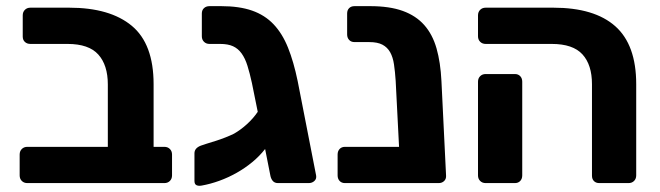

<svg xmlns="http://www.w3.org/2000/svg" viewBox="-20 -596 2150 625"><path d="M69 0Q58 0 51 -7Q44 -14 44 -25V-93Q44 -104 51 -111Q58 -118 69 -118H331V-321Q331 -384 300 -418.5Q269 -453 200 -453H79Q68 -453 61 -459.5Q54 -466 54 -477V-546Q54 -557 61 -564Q68 -571 79 -571H205Q338 -571 409 -512Q480 -453 480 -322V-118H515Q526 -118 533 -111Q540 -104 540 -93V-25Q540 -14 533 -7Q526 0 515 0Z M885 0Q874 0 868 -7Q862 -14 860 -25L843 -111Q825 -88 801.5 -68.5Q778 -49 750.5 -33.5Q723 -18 694 -7.5Q665 3 637 8Q627 10 620 7Q613 4 613 -7V-97Q613 -114 634 -122Q639 -124 652 -128Q665 -132 681 -137Q697 -142 713.5 -148.5Q730 -155 742 -161Q763 -173 783.5 -191.5Q804 -210 819 -232L800 -326Q793 -358 785.5 -382Q778 -406 766.5 -422Q755 -438 738.5 -445.5Q722 -453 697 -453H662Q651 -453 644 -460Q637 -467 637 -478V-552Q637 -563 644 -569.5Q651 -576 662 -576H700Q759 -576 800.5 -561.5Q842 -547 870.5 -517Q899 -487 917.5 -441Q936 -395 949 -332L1009 -25Q1011 -14 1003.5 -7Q996 0 985 0Z M1103 0Q1092 0 1085.5 -7Q1079 -14 1079 -25V-93Q1079 -104 1085.5 -111Q1092 -118 1103 -118H1279L1268 -333Q1266 -363 1262.5 -386.5Q1259 -410 1250 -426Q1241 -442 1225 -450.5Q1209 -459 1182 -459H1134Q1123 -459 1116.5 -466Q1110 -473 1110 -484V-552Q1110 -563 1116.5 -569.5Q1123 -576 1134 -576H1185Q1248 -576 1291 -560.5Q1334 -545 1361 -514.5Q1388 -484 1401 -438.5Q1414 -393 1417 -332L1432 -25Q1433 -14 1426 -7Q1419 0 1408 0Z M1931 0Q1920 0 1913.5 -6.5Q1907 -13 1907 -24V-322Q1907 -385 1876 -419Q1845 -453 1776 -453H1561Q1550 -453 1543 -460Q1536 -467 1536 -478V-546Q1536 -557 1543 -564Q1550 -571 1561 -571H1781Q1915 -571 1983 -510.5Q2051 -450 2051 -322V-25Q2051 -14 2044 -7Q2037 0 2026 0ZM1561 0Q1550 0 1543 -7Q1536 -14 1536 -25V-330Q1536 -341 1543 -348Q1550 -355 1561 -355H1656Q1667 -355 1673.5 -348Q1680 -341 1680 -330V-25Q1680 -14 1673.5 -7Q1667 0 1656 0Z"/></svg>

Font: Fz Rubik SemBd
Style: Regular
Weight: 600
Designer: Hubert and Fischer
Foundry: Hubert and Fischer
Version: Vit hóa bi FontZin.com